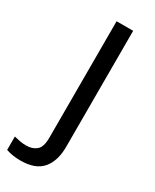

<svg xmlns="http://www.w3.org/2000/svg" viewBox="-255 -590 714 883"><g transform="rotate(30 101.5 -148.0)"><path d="M22 240Q-3 240 -22 236.5Q-41 233 -55 228V157Q-40 161 -24 164Q-8 167 11 167Q43 167 64 149.5Q85 132 85 83V-536H173V80Q173 155 137 197.5Q101 240 22 240Z"/></g></svg>

Font: Noto Sans Tifinagh SIL
Style: Regular
Weight: 400
Designer: JamraPatel
Foundry: JamraPatel LLC
Version: Version 2.006; ttfautohint (v1.8.4.7-5d5b)